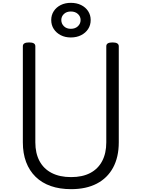

<svg xmlns="http://www.w3.org/2000/svg" viewBox="-20 -1314 998 1353"><path d="M481 19Q401 19 338 -3Q275 -25 231 -68Q187 -111 164 -172Q141 -233 141 -311V-988Q141 -1002 152 -1008.5Q163 -1015 185 -1015Q207 -1015 218 -1008.5Q229 -1002 229 -988V-311Q229 -234 258.5 -179Q288 -124 344.5 -95Q401 -66 481 -66Q561 -66 616 -95Q671 -124 700 -179Q729 -234 729 -311V-988Q729 -1002 740 -1008.5Q751 -1015 773 -1015Q817 -1015 817 -988V-311Q817 -207 777 -133Q737 -59 662 -20Q587 19 481 19ZM479 -1050Q439 -1050 408 -1066Q377 -1082 359 -1109.5Q341 -1137 341 -1173Q341 -1208 359 -1235.5Q377 -1263 408 -1278.5Q439 -1294 479 -1294Q520 -1294 551.5 -1278.5Q583 -1263 601 -1235.5Q619 -1208 619 -1173Q619 -1137 601 -1109.5Q583 -1082 551.5 -1066Q520 -1050 479 -1050ZM479 -1111Q510 -1111 529 -1129Q548 -1147 548 -1173Q548 -1198 529 -1215.5Q510 -1233 479 -1233Q449 -1233 430.5 -1215.5Q412 -1198 412 -1173Q412 -1147 430.5 -1129Q449 -1111 479 -1111Z"/></svg>

Font: Playwrite PE
Style: Regular
Weight: 400
Designer: Veronika Burian, José Scaglione
Foundry: TypeTogether
Version: Version 1.002